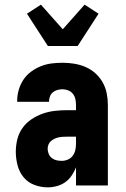

<svg xmlns="http://www.w3.org/2000/svg" viewBox="-20 -798 540 826"><path d="M185 8Q156 8 128 -2.5Q100 -13 81.5 -35.5Q63 -58 55.5 -87Q48 -116 48 -145Q48 -172 54.5 -198.5Q61 -225 76.5 -247Q92 -269 115 -284.5Q138 -300 163.5 -309Q189 -318 215.5 -321Q242 -324 269 -324H307V-347Q307 -360 304 -372.5Q301 -385 293.5 -394.5Q286 -404 274 -409Q262 -414 249 -414Q238 -414 227 -411Q216 -408 207.5 -401Q199 -394 195 -383.5Q191 -373 191 -362V-360H54V-366Q54 -389 61 -412.5Q68 -436 81 -455.5Q94 -475 113.5 -489.5Q133 -504 155.5 -513Q178 -522 201.5 -525Q225 -528 249 -528Q274 -528 299 -524Q324 -520 347.5 -510Q371 -500 390 -483Q409 -466 421.5 -444Q434 -422 439 -397Q444 -372 444 -347V0H307V-78Q300 -60 288.5 -43Q277 -26 261 -14.5Q245 -3 225 2.5Q205 8 185 8ZM246 -106Q259 -106 272 -111.5Q285 -117 293 -128Q301 -139 304 -152.5Q307 -166 307 -180V-210H269Q260 -210 250.5 -209.5Q241 -209 232 -207Q223 -205 214.5 -201Q206 -197 199 -191Q192 -185 188.5 -176Q185 -167 185 -158Q185 -147 189.5 -136Q194 -125 203 -118Q212 -111 223 -108.5Q234 -106 246 -106ZM186 -600 96 -739 156 -778 250 -672 344 -778 404 -739 314 -600Z"/></svg>

Font: Iosevka Term Curly Heavy
Style: Regular
Weight: 900
Designer: Belleve Invis
Foundry: Belleve Invis
Version: Version 32.3.0